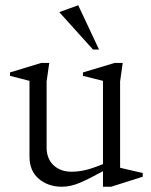

<svg xmlns="http://www.w3.org/2000/svg" viewBox="-20 -699 574 729"><path d="M215 10Q163 10 127.5 -20Q92 -50 92 -104V-392L18 -411V-424L136 -460H167L157 -390V-137Q157 -112 168 -91.5Q179 -71 200.5 -59Q222 -47 251 -47Q275 -47 301 -52.5Q327 -58 371 -76V-392L295 -411V-424L415 -460H446L436 -390V-62L522 -42V-28L402 10H371V-49Q322 -22 285.5 -6Q249 10 215 10ZM333 -511 205 -653 277 -679 356 -511Z"/></svg>

Font: Ancizar Serif Light
Style: Regular
Weight: 300
Designer: Cesar Puertas, Viviana Monsalve, Julian Moncada, Julian Prieto, Jose Castro, Felipe Aragon, Mariel Hernandez, Sara Alarc
Version: Version 8.100